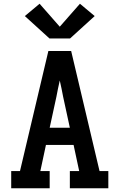

<svg xmlns="http://www.w3.org/2000/svg" viewBox="-20 -1008 640 1028"><path d="M40 0V-92H87L239 -735H361L513 -92H560V0H354V-92H404L374 -232H226L196 -92H246V0ZM354 -324 318 -490Q314 -512 309.5 -533.5Q305 -555 300 -577Q295 -555 290.5 -533.5Q286 -512 282 -490L246 -324ZM355 -802H245L113 -922L192 -988L300 -865L408 -988L487 -922Z"/></svg>

Font: Iosevka Slab Semibold Extended
Style: Regular
Weight: 600
Width: 7
Monospace: yes
Designer: Belleve Invis
Foundry: Belleve Invis
Version: Version 11.1.0; ttfautohint (v1.8.3)